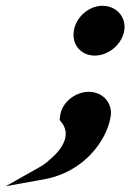

<svg xmlns="http://www.w3.org/2000/svg" viewBox="-136 -464 450 663"><path d="M-116 179 17 155C155 130 233 20 246 -61C254 -109 218 -147 171 -147C125 -147 75 -111 71 -59L70 -50L75 -43C106 -7 90 39 43 81C32 91 21 101 8 109ZM119 -358C111 -310 144 -272 191 -272C238 -272 285 -310 293 -358C301 -406 265 -444 218 -444C171 -444 127 -406 119 -358Z"/></svg>

Font: Charger Pro
Style: UltraNarObl
Weight: 900
Designer: Jasper
Foundry: Cannot Into Space Fonts
Version: Version 1.09